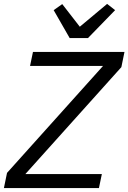

<svg xmlns="http://www.w3.org/2000/svg" viewBox="-35 -964 658 984"><path d="M416 -769H322L240 -912L284 -943L374 -827L514 -944L555 -912ZM487 -72 472 0H-15L1 -78L493 -626H119L134 -698H603L587 -620L95 -72Z"/></svg>

Font: Aneliza
Style: Italic
Weight: 400
Italic angle: -11.31°
Designer: Mike Abbink, Paul van der Laan, Pieter van Rosmalen
Foundry: Bold Monday
Version: Version 3.0